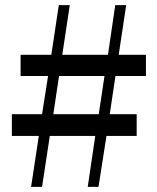

<svg xmlns="http://www.w3.org/2000/svg" viewBox="-20 -731 616 751"><path d="M366.2 -284.2 388.7 -433.6H210.9L188.5 -284.2ZM550.8 -433.6H431.6L409.2 -284.2H514.6V-199.2H396.5L365.2 0H323.2L352.5 -199.2H174.8L144.5 0H101.6L131.8 -199.2H26.4V-284.2H144.5L168 -433.6H60.5V-516.6H180.7L210 -710.9H252.9L223.6 -516.6H402.3L430.7 -710.9H473.6L444.3 -516.6H550.8Z"/></svg>

Font: GenYoMin TW TTF Medium
Style: Regular
Weight: 500
Version: Version 1.300